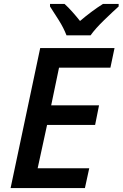

<svg xmlns="http://www.w3.org/2000/svg" viewBox="-20 -959 625 979"><path d="M34 0 185 -714H564L543 -614H281L241 -422H485L465 -322H220L172 -101H435L413 0ZM319 -779H442Q466 -813 511.5 -857Q557 -901 585 -926V-939H505Q448 -903 388 -852Q369 -876 348 -899.5Q327 -923 309 -939H235V-926Q254 -897 279.5 -856.5Q305 -816 319 -779Z"/></svg>

Font: Noto Sans UI Medium
Style: Italic
Weight: 500
Italic angle: -12°
Designer: Monotype Design Team
Foundry: Monotype Imaging Inc.
Version: Version 1.901